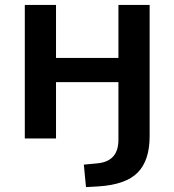

<svg xmlns="http://www.w3.org/2000/svg" viewBox="-20 -559 703 775"><path d="M327.1 196.3 318.4 105.5 370.1 100.6Q458 93.8 458 5.9V-227.5H206.1V0H80.1V-539.1H206.1V-325.2H458V-539.1H584V-9.8Q584 88.9 535.6 137.7Q487.3 186.5 377 193.4Z"/></svg>

Font: Min Sans SemiBold
Style: Regular
Weight: 600
Designer: Jinseong-Kim, NotoSansCJK, Nunito
Foundry: Jinseong-Kim
Version: Version 1.400;Glyphs 3.1.2 (3151)